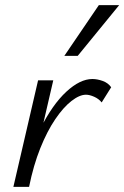

<svg xmlns="http://www.w3.org/2000/svg" viewBox="-20 -726 483 746"><path d="M60 0Q90 -133 137 -226.5Q184 -320 237.5 -369.5Q291 -419 339 -419Q358 -419 379 -411.5Q400 -404 412 -387L375 -328Q364 -342 346 -350Q328 -358 314 -358Q289 -358 257.5 -333.5Q226 -309 194.5 -262.5Q163 -216 136.5 -150Q110 -84 93 0ZM32 0 128 -414H187L91 0ZM230 -509 364 -706H443L282 -509Z"/></svg>

Font: Ysabeau
Style: Italic
Weight: 400
Italic angle: -12°
Designer: Christian Thalmann (Catharsis Fonts)
Version: Version 2.000;gftools[0.9.27.dev2+g8671c4b]